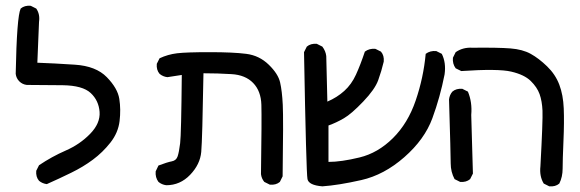

<svg xmlns="http://www.w3.org/2000/svg" viewBox="-20 -534 2040 675"><path d="M144.5 113.3Q128.9 111.3 117.2 101.6Q105.5 87.9 107.4 66.4L117.2 46.9Q162.1 16.6 211.4 -4.9Q260.7 -26.4 296.9 -63.5Q333 -100.6 330.1 -140.6Q327.1 -180.7 298.8 -207Q270.5 -233.4 200.7 -234.4Q130.9 -235.4 74.2 -235.4Q58.6 -237.3 47.9 -248Q37.1 -258.8 35.2 -274.4Q39.1 -476.6 52.7 -503.9Q66.4 -515.6 87.9 -513.7L107.4 -503.9Q121.1 -484.4 117.2 -457L111.3 -313.5Q168.9 -311.5 243.2 -306.6Q317.4 -301.8 355.5 -262.7Q393.6 -223.6 399.4 -186.5Q405.3 -149.4 400.4 -108.4Q395.5 -67.4 368.2 -32.7Q340.8 2 306.6 27.3Q272.5 52.7 230.5 73.2Q188.5 93.8 144.5 113.3Z M564.5 117.2Q548.8 115.2 537.1 105.5Q525.4 89.8 527.3 68.4L537.1 47.9Q568.4 36.1 584 33.2Q599.6 30.3 604.5 15.6Q609.4 1 613.3 -30.3Q617.2 -61.5 619.1 -270.5L568.4 -262.7Q552.7 -264.6 541 -274.4Q529.3 -288.1 531.2 -309.6L541 -329.1Q570.3 -342.8 602.5 -346.7Q634.8 -350.6 717.3 -350.6Q799.8 -350.6 845.7 -344.7Q891.6 -338.9 924.8 -306.6Q958 -274.4 964.8 -244.1Q971.7 -213.9 974.1 -165.5Q976.6 -117.2 973.6 85.9L963.9 105.5Q950.2 117.2 928.7 115.2L909.2 105.5Q899.4 93.8 897.5 78.1Q900.4 -117.2 898.9 -165.5Q897.5 -213.9 870.1 -242.2Q842.8 -270.5 793.9 -273.4Q745.1 -276.4 695.3 -276.4Q691.4 -43.9 687.5 0Q683.6 43.9 648.4 80.6Q613.3 117.2 564.5 117.2Z M1113.3 121.1Q1065.4 117.2 1061 95.7Q1056.6 74.2 1048.8 -350.6L1058.6 -370.1Q1072.3 -381.8 1093.8 -379.9L1113.3 -370.1Q1125 -354.5 1127 -336.9L1130.9 -176.8Q1165 -191.4 1190.4 -214.4Q1215.8 -237.3 1231.4 -271.5Q1247.1 -305.7 1262.7 -352.5Q1278.3 -364.3 1299.8 -362.3L1319.3 -352.5Q1331.1 -338.9 1329.1 -317.4Q1321.3 -284.2 1309.6 -252Q1297.9 -219.7 1256.8 -176.8Q1215.8 -133.8 1189 -118.2Q1162.1 -102.5 1134.8 -92.8V35.2Q1179.7 35.2 1244.1 19.5Q1308.6 3.9 1361.3 -48.3Q1414.1 -100.6 1441.4 -180.7Q1468.8 -260.7 1476.6 -344.7Q1492.2 -356.4 1513.7 -354.5L1533.2 -344.7Q1548.8 -313.5 1543 -272.5Q1527.3 -192.4 1500 -118.2Q1472.7 -43.9 1401.4 18.6Q1330.1 81.1 1250 99.1Q1169.9 117.2 1113.3 121.1Z M1911.1 121.1 1891.6 111.3Q1876 85.9 1879.9 50.8Q1888.7 -111.3 1887.2 -145Q1885.7 -178.7 1877 -203.1Q1868.2 -227.5 1845.7 -249.5Q1823.2 -271.5 1777.3 -282.2Q1731.4 -293 1601.6 -284.2L1582 -293.9Q1570.3 -309.6 1572.3 -331.1L1582 -350.6Q1607.4 -368.2 1640.6 -366.2Q1731.4 -367.2 1774.4 -363.8Q1817.4 -360.4 1845.7 -344.7Q1874 -329.1 1903.3 -300.8Q1932.6 -272.5 1946.3 -236.3Q1960 -200.2 1961.9 -152.8Q1963.9 -105.5 1960.9 -38.1Q1958 29.3 1958 58.6Q1958 87.9 1946.3 111.3Q1932.6 123 1911.1 121.1ZM1597.7 105.5 1578.1 95.7Q1564.5 70.3 1564.5 40.5Q1564.5 10.7 1558.6 -184.6Q1560.5 -200.2 1570.3 -211.9Q1584 -223.6 1605.5 -221.7L1625 -211.9Q1640.6 -174.8 1636.7 -129.9L1642.6 76.2L1632.8 95.7Q1619.1 107.4 1597.7 105.5Z"/></svg>

Font: JasonHandwriting2
Style: Regular
Weight: 400
Version: Version 1.05.10